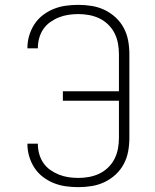

<svg xmlns="http://www.w3.org/2000/svg" viewBox="-20 -763 640 791"><path d="M303 8Q277 8 251.5 4.5Q226 1 202 -8.5Q178 -18 157 -34Q136 -50 122 -71.5Q108 -93 100.5 -118Q93 -143 93 -169Q93 -169 93 -170Q93 -171 93 -171H136Q136 -171 136 -170.5Q136 -170 136 -169Q136 -149 141.5 -129Q147 -109 158.5 -92Q170 -75 187 -63Q204 -51 223 -43.5Q242 -36 262 -33Q282 -30 303 -30Q325 -30 347 -34Q369 -38 389 -47.5Q409 -57 425.5 -73Q442 -89 452 -109Q462 -129 466 -151Q470 -173 470 -195V-348H239V-387H470V-540Q470 -562 466 -584Q462 -606 452 -626Q442 -646 425.5 -662Q409 -678 389 -687.5Q369 -697 347 -701Q325 -705 303 -705Q282 -705 262 -702Q242 -699 223 -691.5Q204 -684 187 -672Q170 -660 158.5 -643Q147 -626 141.5 -606Q136 -586 136 -566Q136 -565 136 -564.5Q136 -564 136 -564H93Q93 -564 93 -565Q93 -566 93 -566Q93 -592 100.5 -617Q108 -642 122 -663.5Q136 -685 157 -701Q178 -717 202 -726.5Q226 -736 251.5 -739.5Q277 -743 303 -743Q330 -743 358 -738.5Q386 -734 411 -722Q436 -710 456.5 -691Q477 -672 490 -647.5Q503 -623 508 -595.5Q513 -568 513 -540V-195Q513 -167 508 -139.5Q503 -112 490 -87.5Q477 -63 456.5 -44Q436 -25 411 -13Q386 -1 358 3.5Q330 8 303 8Z"/></svg>

Font: Iosevka Curly XLtEx
Style: Regular
Weight: 200
Width: 7
Monospace: yes
Designer: Belleve Invis
Foundry: Belleve Invis
Version: Version 11.1.0; ttfautohint (v1.8.3)